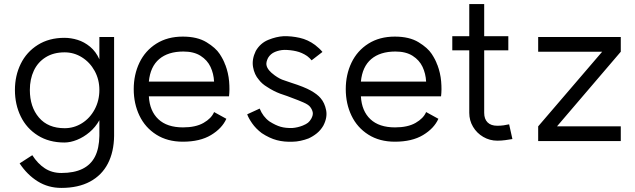

<svg xmlns="http://www.w3.org/2000/svg" viewBox="-20 -690 3107 939"><path d="M466 -250Q466 -301 443 -343Q420 -385 381 -409.5Q342 -434 296 -434Q242 -434 203.5 -410Q165 -386 145.5 -344.5Q126 -303 126 -250Q126 -167 170.5 -115Q215 -63 296 -63Q342 -63 381 -87.5Q420 -112 443 -155Q466 -198 466 -250ZM280 229Q216 229 164.5 197Q113 165 76 109L138 69Q164 110 199 133Q234 156 280 156Q342 156 383 136Q424 116 444.5 76Q465 36 466 -26V-102Q447 -68 418 -43.5Q389 -19 356.5 -6Q324 7 295 7Q220 7 165 -27.5Q110 -62 81.5 -120.5Q53 -179 53 -250Q53 -320 81.5 -378Q110 -436 165 -470.5Q220 -505 295 -505Q327 -505 359.5 -495Q392 -485 420.5 -461.5Q449 -438 466 -400V-509H538V-25Q537 53 507.5 110Q478 167 420.5 198Q363 229 280 229Z M877 -438Q802 -438 758.5 -401Q715 -364 708 -291H1022H1027Q1025 -330 1009.5 -363Q994 -396 961 -417Q928 -438 877 -438ZM1100 -219H708Q712 -147 754.5 -107Q797 -67 875 -67Q937 -67 975.5 -89Q1014 -111 1027 -142L1087 -109Q1066 -62 1012 -29.5Q958 3 874 3Q799 3 744.5 -31.5Q690 -66 662 -124.5Q634 -183 634 -254Q634 -325 662 -383.5Q690 -442 744.5 -476.5Q799 -511 874 -511Q945 -511 990 -483.5Q1035 -456 1054.5 -426Q1074 -396 1081 -374L1082 -373Q1097 -333 1100.5 -292Q1104 -251 1100 -219Z M1260 -39Q1231 -61 1213 -87Q1195 -113 1189 -131L1250 -159Q1266 -119 1298 -96Q1328 -77 1352.5 -70Q1377 -63 1410 -64Q1436 -66 1461 -76Q1478 -83 1486.5 -90Q1495 -97 1502 -109Q1512 -127 1509.5 -140.5Q1507 -154 1497 -167Q1489 -178 1464 -189Q1452 -195 1385 -220L1350 -232Q1334 -238 1317.5 -246.5Q1301 -255 1286 -265Q1261 -280 1246 -300Q1224 -325 1217.5 -362.5Q1211 -400 1231 -441Q1253 -479 1292 -495Q1331 -511 1367 -513Q1405 -514 1445.5 -505Q1486 -496 1521 -470Q1543 -453 1557 -436L1504 -395Q1494 -407 1482 -416Q1457 -433 1428.5 -439.5Q1400 -446 1370 -446Q1346 -445 1324.5 -436Q1303 -427 1291 -407Q1281 -387 1283 -373Q1285 -359 1297 -345Q1305 -335 1324 -321Q1349 -303 1370 -297L1405 -285Q1468 -265 1500 -247Q1532 -229 1548 -210Q1568 -187 1575 -151Q1582 -115 1561 -75Q1548 -53 1529.5 -38Q1511 -23 1489 -13Q1471 -6 1450 -1.5Q1429 3 1412 3Q1370 5 1334 -4.5Q1298 -14 1260 -39Z M1914 -438Q1839 -438 1795.5 -401Q1752 -364 1745 -291H2059H2064Q2062 -330 2046.5 -363Q2031 -396 1998 -417Q1965 -438 1914 -438ZM2137 -219H1745Q1749 -147 1791.5 -107Q1834 -67 1912 -67Q1974 -67 2012.5 -89Q2051 -111 2064 -142L2124 -109Q2103 -62 2049 -29.5Q1995 3 1911 3Q1836 3 1781.5 -31.5Q1727 -66 1699 -124.5Q1671 -183 1671 -254Q1671 -325 1699 -383.5Q1727 -442 1781.5 -476.5Q1836 -511 1911 -511Q1982 -511 2027 -483.5Q2072 -456 2091.5 -426Q2111 -396 2118 -374L2119 -373Q2134 -333 2137.5 -292Q2141 -251 2137 -219Z M2412 -2Q2375.2 -2 2343.5 -20.4Q2311.8 -38.9 2293.4 -70Q2275 -101.1 2275 -138V-670H2348V-138Q2348 -108 2364.5 -91.5Q2381 -75 2412 -75Q2428 -75 2442.5 -77Q2457 -79 2470 -82L2486 -10Q2471.2 -7.3 2451.6 -4.7Q2432.1 -2 2412 -2ZM2192 -513H2466V-444H2192Z M3016 -437 2704 -72H3016V0H2612V-72L2925 -437H2612V-509H3016Z"/></svg>

Font: SUIT Variable
Style: Regular
Weight: 400
Designer: Sunn Youn; Korean Glyphs from Source Han Sans (Sandoll Communications; Soo-young Jang, Joo-yeon Kang)
Foundry: Sunn
Version: Version 1.150;FEAKit 1.0